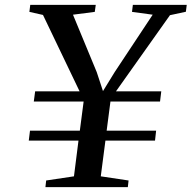

<svg xmlns="http://www.w3.org/2000/svg" viewBox="-20 -764 782 784"><path d="M123.5 -391H305L155.5 -703L100 -715.5L103.5 -744H371L367 -715.5L278 -704L375 -469.5L400.5 -392L448.5 -470L603.5 -704L519 -715.5L522.5 -744H742.5L739 -716L674 -702L453.5 -391H638.5L633.5 -349.5H431L415.5 -230.5H617.5L613 -190H410.5L391.5 -44L505 -27L502 0H165.5L168.5 -27L282 -44L300.5 -190H97.5L102.5 -230.5H306L321.5 -349.5H118Z"/></svg>

Font: Merriweather 96pt Medium
Style: Italic
Weight: 500
Italic angle: -7.8°
Version: Version 2.101